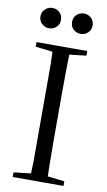

<svg xmlns="http://www.w3.org/2000/svg" viewBox="-94 -894 522 939"><g transform="rotate(10 166.5 -424.0)"><path d="M88 -747Q109 -747 124 -761Q139 -775 139 -797Q139 -820 124 -834Q109 -848 88 -848Q68 -848 53 -834Q37 -820 37 -797Q37 -775 53 -761Q68 -747 88 -747ZM245 -747Q266 -747 281 -761Q296 -775 296 -797Q296 -820 281 -834Q266 -848 245 -848Q224 -848 209 -834Q194 -820 194 -797Q194 -775 209 -761Q224 -747 245 -747ZM40 0H292V-23L180 -36H153L40 -23ZM124 0H209Q208 -44 207 -97Q206 -149 206 -206V-314V-360V-467Q206 -522 207 -575Q208 -627 209 -670H124Q126 -627 127 -575Q127 -522 127 -467V-360V-314V-206Q127 -149 127 -96Q126 -43 124 0ZM40 -647 153 -634H180L292 -647V-670H40Z"/></g></svg>

Font: Source Serif 4 48pt
Style: Regular
Weight: 400
Designer: Frank Grie√ühammer
Foundry: Adobe Systems Incorporated
Version: Version 4.004;hotconv 1.0.116;makeotfexe 2.5.65601